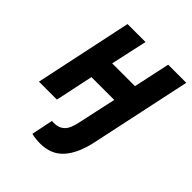

<svg xmlns="http://www.w3.org/2000/svg" viewBox="-202 -611 929 929"><g transform="rotate(45 263.0 -146.0)"><path d="M247 -500 206 -313H362L402 -500H526L415 21Q395 112 351.5 160Q308 208 233 208Q219 208 204.5 206.5Q190 205 174 201L197 90Q221 92 237.5 87Q254 82 265.5 70.5Q277 59 284 41Q291 23 296 -1L338 -195H182L141 0H18L124 -500Z"/></g></svg>

Font: PT Sans
Style: Bold Italic
Weight: 700
Italic angle: -12°
Designer: A.Korolkova, O.Umpeleva, V.Yefimov
Foundry: ParaType Ltd
Version: Version 2.003W OFL